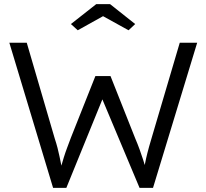

<svg xmlns="http://www.w3.org/2000/svg" viewBox="-20 -906 995 926"><path d="M236 0 25 -700H109L244 -238Q252 -214 257.5 -192.5Q263 -171 267 -151.5Q271 -132 275 -112.5Q279 -93 283 -72L266 -73Q279 -119 287.5 -146Q296 -173 304 -194Q312 -215 322 -242L440 -539H513L632 -239Q644 -211 653 -186Q662 -161 670.5 -135Q679 -109 687 -77L671 -74Q676 -99 679 -115Q682 -131 685 -143.5Q688 -156 691 -168.5Q694 -181 699 -198.5Q704 -216 712 -243L847 -700H931L718 0H653L464 -450L482 -447L300 0ZM444 -886H511L632 -790L600 -760L477 -828L355 -760L322 -790Z"/></svg>

Font: Mach Light
Style: Regular
Weight: 300
Version: Version 1.002